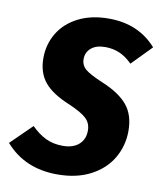

<svg xmlns="http://www.w3.org/2000/svg" viewBox="-107 -780 729 864"><g transform="rotate(10 257.0 -347.5)"><path d="M539 -620 451 -530Q423 -558 393 -571Q363 -584 327 -584Q286 -584 263 -564.5Q240 -545 240 -514Q240 -486 261 -468Q282 -450 344 -424Q421 -392 458 -347.5Q495 -303 495 -230Q495 -163 462.5 -106.5Q430 -50 366 -16Q302 18 213 18Q64 18 -25 -84L71 -178Q103 -146 137 -129.5Q171 -113 215 -113Q262 -113 288.5 -136.5Q315 -160 315 -200Q315 -233 293 -254.5Q271 -276 213 -301Q132 -334 96.5 -377Q61 -420 61 -487Q61 -550 92 -601.5Q123 -653 182 -683Q241 -713 321 -713Q457 -713 539 -620Z"/></g></svg>

Font: Fira Sans Condensed ExtraBold
Style: Italic
Weight: 800
Width: 3
Italic angle: -8°
Designer: bBox Type GmbH & Carrois Corporate GbR & Edenspiekermann AG
Foundry: bBox Type GmbH & Carrois Corporate GbR & Edenspiekermann AG
Version: Version 4.301